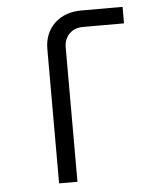

<svg xmlns="http://www.w3.org/2000/svg" viewBox="-52 -776 705 823"><g transform="rotate(-5 300.0 -365.0)"><path d="M169 -577Q169 -646 213 -688Q257 -730 329 -730H506V-659H329Q293 -659 270.5 -636.5Q248 -614 248 -577V0H169Z"/></g></svg>

Font: JetBrains Mono Semi Light
Style: Regular
Weight: 350
Monospace: yes
Designer: Philipp Nurullin, Konstantin Bulenkov
Foundry: JetBrains
Version: 2.002